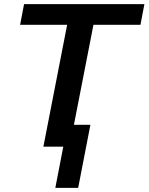

<svg xmlns="http://www.w3.org/2000/svg" viewBox="-20 -708 717 927"><path d="M431.2 -588.4 336.9 -105.5H416.5L357.4 199.2H247.1L285.6 0H189.5L304.2 -588.4H77.1L96.2 -688H677.2L658.2 -588.4Z"/></svg>

Font: Arimo SemiBold
Style: Italic
Weight: 600
Italic angle: -12°
Version: Version 1.33